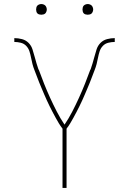

<svg xmlns="http://www.w3.org/2000/svg" viewBox="-20 -932 640 952"><path d="M290 0V-294Q280 -307 271.5 -321Q263 -335 255.5 -349Q248 -363 240.5 -377Q233 -391 226 -405.5Q219 -420 212 -435Q205 -450 199 -464.5Q193 -479 186.5 -494Q180 -509 174 -524Q168 -539 162.5 -554Q157 -569 151 -584Q145 -599 141 -614.5Q137 -630 134 -646Q131 -662 126 -677.5Q121 -693 110 -704.5Q99 -716 83 -720Q67 -724 51 -724V-743Q70 -743 89 -738Q108 -733 121.5 -719.5Q135 -706 141 -687.5Q147 -669 152 -650Q156 -634 161 -618Q166 -602 171 -587H172Q185 -551 199 -516Q213 -481 228.5 -447Q244 -413 261.5 -379Q279 -345 300 -314Q321 -345 338.5 -379Q356 -413 371.5 -447Q387 -481 401 -516Q415 -551 428 -587H429Q434 -602 439 -618Q444 -634 448 -650Q453 -669 459 -687.5Q465 -706 478.5 -719.5Q492 -733 511 -738Q530 -743 549 -743V-724Q533 -724 517 -720Q501 -716 490 -704.5Q479 -693 474 -677.5Q469 -662 466 -646Q463 -630 459 -614.5Q455 -599 449 -584Q443 -569 437.5 -554Q432 -539 426 -524Q420 -509 413.5 -494Q407 -479 401 -464.5Q395 -450 388 -435Q381 -420 374 -405.5Q367 -391 359.5 -377Q352 -363 344.5 -349Q337 -335 328.5 -321Q320 -307 310 -294V0ZM415 -859Q410 -859 404.5 -860.5Q399 -862 395.5 -865.5Q392 -869 390.5 -874.5Q389 -880 389 -885Q389 -890 390.5 -895.5Q392 -901 395.5 -904.5Q399 -908 404.5 -910Q410 -912 415 -912Q420 -912 425.5 -910Q431 -908 434.5 -904.5Q438 -901 440 -895.5Q442 -890 442 -885Q442 -880 440 -874.5Q438 -869 434.5 -865.5Q431 -862 425.5 -860.5Q420 -859 415 -859ZM185 -859Q180 -859 174.5 -860.5Q169 -862 165.5 -865.5Q162 -869 160.5 -874.5Q159 -880 159 -885Q159 -890 160.5 -895.5Q162 -901 165.5 -904.5Q169 -908 174.5 -910Q180 -912 185 -912Q190 -912 195.5 -910Q201 -908 204.5 -904.5Q208 -901 210 -895.5Q212 -890 212 -885Q212 -880 210 -874.5Q208 -869 204.5 -865.5Q201 -862 195.5 -860.5Q190 -859 185 -859Z"/></svg>

Font: Iosevka Thin Extended
Style: Regular
Weight: 100
Width: 7
Monospace: yes
Designer: Belleve Invis
Foundry: Belleve Invis
Version: Version 32.5.0; ttfautohint (v1.8.4)